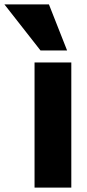

<svg xmlns="http://www.w3.org/2000/svg" viewBox="-102 -826 395 867"><path d="M220 -544V21H54V-544ZM201 -598H81L-82 -806H119Z"/></svg>

Font: Repo
Style: ExtraBold
Weight: 800
Designer: Stefan Peev
Foundry: Context Ltd
Version: Version 001.000